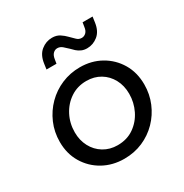

<svg xmlns="http://www.w3.org/2000/svg" viewBox="-171 -864 968 1010"><g transform="rotate(-30 313.0 -359.0)"><path d="M296.6 12.4Q225.8 12.4 169 -19.2Q112.2 -50.8 78.8 -106.5Q45.4 -162.2 45.4 -233.6Q45.4 -294 68 -346.4Q90.6 -398.8 130.1 -438.4Q169.6 -478 221.6 -500Q273.6 -522 332.6 -522Q402.8 -522 459.2 -490.2Q515.6 -458.4 548.7 -402.7Q581.8 -347 581.8 -274.2Q581.8 -215.6 560 -163.6Q538.2 -111.6 499.5 -72Q460.8 -32.4 409.1 -10Q357.4 12.4 296.6 12.4ZM301.4 -67Q358.8 -67 400.7 -96.3Q442.6 -125.6 465.5 -172.3Q488.4 -219 488.4 -271.6Q488.4 -321 467.6 -359.7Q446.8 -398.4 410.2 -420.5Q373.6 -442.6 326 -442.6Q271.6 -442.6 229.3 -414.4Q187 -386.2 162.9 -339.7Q138.8 -293.2 138.8 -238Q138.8 -190.2 159.4 -151.2Q180 -112.2 217.1 -89.6Q254.2 -67 301.4 -67ZM417 -588.8Q397.6 -588.8 382.7 -595.7Q367.8 -602.6 356.9 -612.4Q346 -622.2 337.2 -631.8Q323.2 -645.6 309.8 -656.9Q296.4 -668.2 279.8 -668.2Q265.6 -668.2 254.5 -657.4Q243.4 -646.6 240.2 -625L236 -599.4H175.4L180.2 -633.4Q187.2 -682 216.9 -705.9Q246.6 -729.8 283.4 -729.8Q310.4 -729.8 329.5 -717.2Q348.6 -704.6 361.6 -690.8Q376.8 -676.4 389.4 -663.4Q402 -650.4 419.8 -650.4Q434.4 -650.4 445.8 -661.2Q457.2 -672 459.8 -694L464 -719.6H524.6L519.8 -685.6Q512.8 -636.6 483.3 -612.7Q453.8 -588.8 417 -588.8Z"/></g></svg>

Font: MuseoModerno Thin
Style: Italic
Weight: 100
Italic angle: -9°
Designer: Pablo Cosgaya, Héctor Gatti, Marcela Romero, and the Authors of The MuseoModerno Project.
Foundry: Omnibus-Type Team
Version: Version 1.003